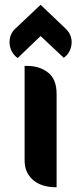

<svg xmlns="http://www.w3.org/2000/svg" viewBox="-20 -784 341 804"><path d="M256 -663Q280 -640 280 -607Q280 -589 272 -571.5Q264 -554 247 -542L150 -633L54 -541Q37 -553 28.5 -570.5Q20 -588 20 -607Q20 -641 43 -663L150 -764ZM83 -508H94Q146 -508 181.5 -480Q217 -452 217 -391V0H211Q188 0 165.5 -6Q143 -12 124.5 -25.5Q106 -39 94.5 -60.5Q83 -82 83 -114Z"/></svg>

Font: Kenia
Style: Regular
Weight: 400
Designer: Julia Petretta
Foundry: Julia Petretta
Version: Version 1.001